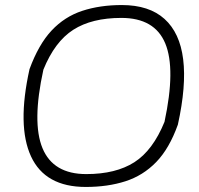

<svg xmlns="http://www.w3.org/2000/svg" viewBox="-20 -733 788 761"><path d="M320 8Q159 8 103 -113Q47 -234 97 -459Q133 -557 184.5 -612Q236 -667 306 -690Q376 -713 463 -713Q571 -713 632 -658Q693 -603 706 -498Q719 -393 685 -239Q651 -144 599 -90.5Q547 -37 477 -14.5Q407 8 320 8ZM322 -43Q439 -43 512.5 -90Q586 -137 632 -250Q677 -460 635 -561Q593 -662 461 -662Q344 -662 270.5 -615Q197 -568 152 -457Q106 -248 148.5 -145.5Q191 -43 322 -43Z"/></svg>

Font: Nunito Sans 7pt Expanded ExtraLight
Style: Italic
Weight: 250
Width: 7
Italic angle: -9°
Designer: Vernon Adams
Foundry: Vernon Adams
Version: Version 3.101;gftools[0.9.27]